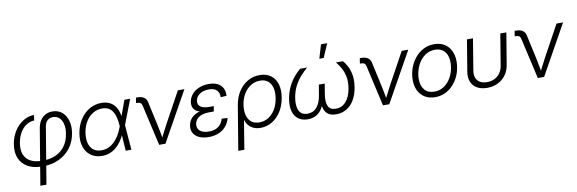

<svg xmlns="http://www.w3.org/2000/svg" viewBox="-60 -1260 5985 1990"><g transform="rotate(-10 2932.5 -265.5)"><path d="M235.8 204.1 333 -381.3Q341.3 -431.2 363 -464.6Q384.8 -498 417.2 -515.4Q449.7 -532.7 491.2 -532.7Q550.8 -532.7 591.6 -498.8Q632.3 -464.8 649.2 -406.7Q666 -348.6 653.8 -275.4Q639.2 -187 589.8 -122.8Q540.5 -58.6 465.8 -24.2Q391.1 10.3 300.8 10.3H288.6Q199.2 10.3 138.4 -24.2Q77.6 -58.6 51.8 -121.6Q25.9 -184.6 40 -269Q51.8 -340.3 87.6 -398.4Q123.5 -456.5 177.2 -492.2Q231 -527.8 296.9 -530.8L291 -473.6Q241.2 -471.2 202.4 -443.8Q163.6 -416.5 138.4 -371.3Q113.3 -326.2 104 -270Q91.8 -197.3 111.8 -147.7Q131.8 -98.1 179.4 -73Q227.1 -47.9 298.3 -47.9H311Q383.8 -47.9 442.6 -74.2Q501.5 -100.6 539.8 -152.1Q578.1 -203.6 590.3 -278.3Q600.1 -335.4 590.1 -379.6Q580.1 -423.8 553.7 -449Q527.3 -474.1 486.8 -474.1Q463.9 -474.1 445.8 -465.1Q427.7 -456.1 415.5 -438Q403.3 -419.9 398.9 -392.1L299.8 204.1Z M921.4 10.7Q851.6 10.7 803.5 -24.2Q755.4 -59.1 735.4 -120.1Q715.3 -181.2 728.5 -260.3Q741.7 -339.8 781 -401.1Q820.3 -462.4 878.7 -497.1Q937 -531.7 1006.8 -531.7Q1049.8 -531.7 1082.8 -518.1Q1115.7 -504.4 1138.4 -479.2Q1161.1 -454.1 1174.3 -419.7Q1187.5 -385.3 1191.9 -343.3H1213.9L1208.5 -263.7L1230 0H1169.9L1152.3 -272Q1149.4 -317.9 1139.9 -355.2Q1130.4 -392.6 1113 -418.9Q1095.7 -445.3 1068.8 -459.5Q1042 -473.6 1003.9 -473.6Q951.7 -473.6 907.7 -447Q863.8 -420.4 833.5 -372.3Q803.2 -324.2 792.5 -259.8Q782.2 -196.3 794.2 -148.4Q806.2 -100.6 839.4 -74Q872.6 -47.4 924.8 -47.4Q963.4 -47.4 996.8 -61.8Q1030.3 -76.2 1058.6 -102.8Q1086.9 -129.4 1109.6 -166.5Q1132.3 -203.6 1148.9 -248.5L1248.5 -522.5H1309.1L1208 -259.8L1187 -177.7H1165.5Q1147 -136.7 1122.8 -102.3Q1098.6 -67.9 1068.4 -42.5Q1038.1 -17.1 1001.5 -3.2Q964.8 10.7 921.4 10.7Z M1522 0 1423.8 -430.7Q1419.4 -450.7 1407.5 -459Q1395.5 -467.3 1372.6 -467.3H1360.8L1370.1 -523.4H1382.8Q1427.7 -523.4 1453.4 -506.3Q1479 -489.3 1486.3 -455.1L1542 -201.2Q1550.8 -161.6 1557.6 -122.6Q1564.5 -83.5 1571.8 -44.9H1554.7Q1574.7 -83.5 1594.5 -122.8Q1614.3 -162.1 1635.3 -201.2L1811 -522.5H1879.9L1588.4 0Z M2043.9 10.3Q1986.3 10.3 1944.8 -8.3Q1903.3 -26.9 1883.8 -61.3Q1864.3 -95.7 1872.1 -142.1Q1877.4 -175.3 1895 -200.9Q1912.6 -226.6 1941.4 -244.4Q1970.2 -262.2 2009.3 -271.5Q2048.3 -280.8 2096.7 -280.8H2146L2139.6 -241.7H2088.4Q2048.3 -241.7 2015.9 -231Q1983.4 -220.2 1963.1 -199Q1942.9 -177.7 1937 -146Q1929.7 -100.6 1961.4 -73.2Q1993.2 -45.9 2054.7 -45.9Q2096.2 -45.9 2127 -58.8Q2157.7 -71.8 2177.5 -95.9Q2197.3 -120.1 2207 -154.3L2269 -150.9Q2255.9 -99.1 2224.4 -63.2Q2192.9 -27.3 2146.7 -8.5Q2100.6 10.3 2043.9 10.3ZM2095.2 -253.9Q2046.9 -253.9 2012 -262.5Q1977.1 -271 1955.6 -287.1Q1934.1 -303.2 1926 -327.1Q1918 -351.1 1922.9 -381.8Q1930.7 -426.8 1959.7 -460.4Q1988.8 -494.1 2034.4 -512.9Q2080.1 -531.7 2136.7 -531.7Q2192.4 -531.7 2229.2 -512.9Q2266.1 -494.1 2283.4 -460Q2300.8 -425.8 2297.9 -378.9L2235.8 -375Q2238.3 -422.4 2210.9 -449.2Q2183.6 -476.1 2127.4 -476.1Q2070.8 -476.1 2032 -449.7Q1993.2 -423.3 1986.8 -381.8Q1980.5 -343.3 2008.8 -320.1Q2037.1 -296.9 2101.6 -296.9H2148.9L2141.6 -253.9Z M2318.8 204.1 2396 -261.7Q2409.7 -343.3 2448.5 -403.6Q2487.3 -463.9 2544.9 -497.6Q2602.5 -531.2 2671.4 -531.2Q2740.7 -531.2 2787.1 -497.8Q2833.5 -464.4 2852.5 -403.8Q2871.6 -343.3 2857.9 -261.7Q2844.7 -180.7 2806.2 -119.4Q2767.6 -58.1 2711.4 -24.2Q2655.3 9.8 2588.9 9.8Q2547.4 9.8 2515.9 -4.4Q2484.4 -18.6 2464.1 -43Q2443.8 -67.4 2434.1 -98.6H2432.1L2382.8 204.1ZM2586.4 -48.3Q2638.2 -48.3 2681.2 -74.7Q2724.1 -101.1 2753.7 -148.9Q2783.2 -196.8 2793.9 -261.2Q2804.7 -325.7 2793 -373.5Q2781.2 -421.4 2749 -447.5Q2716.8 -473.6 2665.5 -473.6Q2613.3 -473.6 2569.6 -446.8Q2525.9 -419.9 2496.1 -372.3Q2466.3 -324.7 2455.6 -261.2Q2445.3 -196.8 2457.3 -148.9Q2469.2 -101.1 2502.2 -74.7Q2535.2 -48.3 2586.4 -48.3Z M3086.4 7.3Q3028.3 7.3 2988.8 -21Q2949.2 -49.3 2933.6 -103.3Q2918 -157.2 2930.7 -234.4Q2942.9 -306.2 2970.5 -361.8Q2998 -417.5 3032.5 -457.5Q3066.9 -497.6 3098.1 -522.5H3171.4Q3136.7 -492.7 3100.1 -452.6Q3063.5 -412.6 3035.2 -359.1Q3006.8 -305.7 2995.1 -234.9Q2981 -148.9 3005.9 -99.6Q3030.8 -50.3 3094.2 -50.3Q3154.3 -50.3 3191.7 -94.2Q3229 -138.2 3242.2 -218.8L3260.3 -327.1H3322.3L3304.2 -218.8Q3291 -138.2 3311 -94.2Q3331.1 -50.3 3391.6 -50.3Q3456.5 -50.3 3499.3 -99.6Q3542 -148.9 3556.2 -234.9Q3567.9 -305.2 3556.9 -358.9Q3545.9 -412.6 3522.9 -452.6Q3500 -492.7 3474.6 -522.5H3548.3Q3571.3 -497.6 3592.3 -457.3Q3613.3 -417 3622.6 -361.6Q3631.8 -306.2 3620.1 -234.4Q3607.4 -156.7 3574.7 -102.8Q3542 -48.8 3493.9 -20.8Q3445.8 7.3 3386.7 7.3Q3338.9 7.3 3309.3 -10Q3279.8 -27.3 3266.1 -57.6Q3252.4 -87.9 3250.5 -126H3262.7Q3248.5 -87.4 3224.9 -57.1Q3201.2 -26.9 3167 -9.8Q3132.8 7.3 3086.4 7.3ZM3312 -590.3 3355 -734.9H3419.9L3357.9 -590.3Z M3877.9 0 3779.8 -430.7Q3775.4 -450.7 3763.4 -459Q3751.5 -467.3 3728.5 -467.3H3716.8L3726.1 -523.4H3738.8Q3783.7 -523.4 3809.3 -506.3Q3835 -489.3 3842.3 -455.1L3897.9 -201.2Q3906.7 -161.6 3913.6 -122.6Q3920.4 -83.5 3927.7 -44.9H3910.6Q3930.7 -83.5 3950.4 -122.8Q3970.2 -162.1 3991.2 -201.2L4167 -522.5H4235.8L3944.3 0Z M4426.3 10.7Q4364.3 10.7 4319.6 -16.4Q4274.9 -43.5 4250.7 -91.8Q4226.6 -140.1 4226.6 -204.1Q4226.6 -266.1 4246.6 -324.7Q4266.6 -383.3 4304 -430.2Q4341.3 -477.1 4393.3 -504.6Q4445.3 -532.2 4508.8 -532.2Q4570.8 -532.2 4615.5 -505.1Q4660.2 -478 4684.1 -429.2Q4708 -380.4 4708 -316.4Q4708 -253.9 4688 -195.3Q4668 -136.7 4630.6 -90.3Q4593.3 -43.9 4541.5 -16.6Q4489.7 10.7 4426.3 10.7ZM4427.7 -47.4Q4479 -47.4 4519 -70.8Q4559.1 -94.2 4587.2 -133.3Q4615.2 -172.4 4629.9 -220.2Q4644.5 -268.1 4644.5 -316.9Q4644.5 -364.7 4628.9 -399.9Q4613.3 -435.1 4582.5 -454.6Q4551.8 -474.1 4507.3 -474.1Q4457 -474.1 4417 -450.9Q4377 -427.7 4348.6 -388.7Q4320.3 -349.6 4305.2 -301.5Q4290 -253.4 4290 -203.6Q4290 -132.3 4325.4 -89.8Q4360.8 -47.4 4427.7 -47.4Z M4974.1 9.3Q4911.6 9.3 4868.7 -15.4Q4825.7 -40 4807.1 -85Q4788.6 -129.9 4798.8 -191.4L4853.5 -522.5H4917L4862.8 -193.8Q4855.5 -148.4 4867.7 -116.2Q4879.9 -84 4909.2 -66.9Q4938.5 -49.8 4982.9 -49.8Q5027.3 -49.8 5062.3 -66.9Q5097.2 -84 5120.1 -116.2Q5143.1 -148.4 5150.4 -193.8L5204.6 -522.5H5268.1L5213.4 -191.4Q5203.6 -129.9 5170.7 -85Q5137.7 -40 5087.4 -15.4Q5037.1 9.3 4974.1 9.3Z M5507.3 0 5409.2 -430.7Q5404.8 -450.7 5392.8 -459Q5380.9 -467.3 5357.9 -467.3H5346.2L5355.5 -523.4H5368.2Q5413.1 -523.4 5438.7 -506.3Q5464.4 -489.3 5471.7 -455.1L5527.3 -201.2Q5536.1 -161.6 5543 -122.6Q5549.8 -83.5 5557.1 -44.9H5540Q5560.1 -83.5 5579.8 -122.8Q5599.6 -162.1 5620.6 -201.2L5796.4 -522.5H5865.2L5573.7 0Z"/></g></svg>

Font: Inter 28pt Light
Style: Italic
Weight: 300
Italic angle: -9.3988°
Designer: Rasmus Andersson
Foundry: rsms
Version: Version 4.001;git-66647c0bb